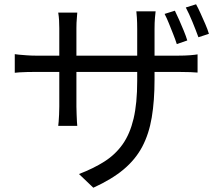

<svg xmlns="http://www.w3.org/2000/svg" viewBox="-20 -813 1040 897"><path d="M797 -763Q806 -745 817 -720Q828 -695 838.5 -669.5Q849 -644 855 -624L806 -607Q799 -629 789 -654Q779 -679 769 -704Q759 -729 749 -748ZM896 -793Q906 -775 917 -750.5Q928 -726 939 -701Q950 -676 956 -655L907 -639Q895 -672 879 -711Q863 -750 848 -778ZM702 -442Q702 -342 689 -264.5Q676 -187 644.5 -127.5Q613 -68 557.5 -21.5Q502 25 416 64L349 0Q417 -26 468 -58.5Q519 -91 553 -139Q587 -187 604 -258.5Q621 -330 621 -435V-678Q621 -708 619.5 -730.5Q618 -753 617 -760H707Q706 -753 704 -730.5Q702 -708 702 -678ZM341 -754Q341 -747 339 -727.5Q337 -708 337 -682V-315Q337 -297 338 -277.5Q339 -258 339.5 -244Q340 -230 341 -225H252Q253 -230 254 -244Q255 -258 256 -277Q257 -296 257 -315V-681Q257 -698 256 -717.5Q255 -737 252 -754ZM49 -560Q53 -559 69 -557.5Q85 -556 106.5 -554.5Q128 -553 149 -553H811Q845 -553 869 -555Q893 -557 903 -559V-474Q895 -475 870 -476Q845 -477 812 -477H149Q127 -477 106.5 -476.5Q86 -476 70.5 -475Q55 -474 49 -473Z"/></svg>

Font: Noto Sans SC Thin
Style: Regular
Weight: 400
Version: Version 2.004-H2;hotconv 1.0.118;makeotfexe 2.5.65603